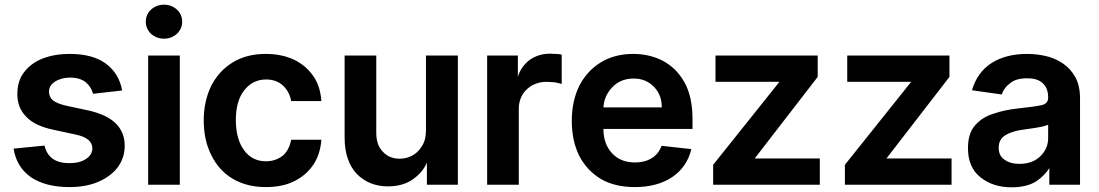

<svg xmlns="http://www.w3.org/2000/svg" viewBox="-20 -785 4687 819"><path d="M377 -385Q370 -413 346 -434Q321 -454 279 -454Q241 -454 215 -437Q189 -421 189 -394Q189 -371 206 -357Q223 -343 263 -334L356 -314Q512 -280 512 -163Q512 -112 482 -71Q451 -31 398 -9Q347 13 276 13Q175 13 112 -29Q50 -73 38 -151L170 -164Q187 -89 276 -89Q320 -89 347 -107Q374 -125 374 -152Q374 -196 303 -211L210 -231Q128 -248 92 -287Q54 -325 54 -383Q54 -440 82 -476Q111 -515 161 -535Q212 -555 278 -555Q375 -555 431 -514Q488 -472 501 -399Z M747 -548V3H612V-548ZM624 -641Q602 -663 602 -692Q602 -723 624 -744Q648 -765 680 -765Q711 -765 735 -744Q757 -723 757 -692Q757 -663 735 -641Q711 -620 680 -620Q648 -620 624 -641Z M972 -23Q913 -58 881 -124Q849 -188 849 -271Q849 -353 881 -419Q915 -484 973 -519Q1032 -555 1113 -555Q1181 -555 1233 -531Q1285 -506 1316 -461Q1346 -419 1351 -354H1222Q1215 -394 1187 -420Q1159 -446 1115 -446Q1058 -446 1022 -400Q986 -355 986 -273Q986 -191 1022 -143Q1056 -97 1115 -97Q1154 -97 1185 -120Q1213 -143 1222 -189H1351Q1346 -127 1317 -83Q1286 -37 1235 -12Q1185 13 1114 13Q1032 13 972 -23Z M1933 -548V3H1801V-94H1802Q1785 -51 1741 -20Q1698 10 1635 10Q1554 10 1501 -44Q1450 -100 1450 -198V-548H1585V-218Q1585 -166 1613 -138Q1640 -108 1685 -108Q1713 -108 1738 -121Q1763 -134 1780 -162Q1797 -188 1797 -229V-548Z M2189 -548V-457Q2202 -501 2240 -530Q2278 -556 2326 -556Q2341 -556 2350 -555Q2364 -555 2376 -552V-427Q2366 -430 2346 -434Q2322 -436 2312 -436Q2262 -436 2227 -404Q2193 -371 2193 -321V3H2058V-548Z M2544 -21Q2484 -57 2451 -120Q2419 -184 2419 -270Q2419 -353 2451 -419Q2485 -484 2543 -519Q2602 -555 2681 -555Q2750 -555 2807 -526Q2865 -495 2899 -435Q2934 -373 2934 -277V-235H2554Q2554 -170 2592 -130Q2628 -92 2689 -92Q2731 -92 2759 -110Q2788 -126 2802 -163L2929 -149Q2911 -73 2848 -30Q2784 13 2688 13Q2603 13 2544 -21ZM2803 -327Q2803 -380 2770 -414Q2736 -450 2683 -450Q2627 -450 2592 -413Q2557 -377 2554 -327Z M3304 -435V-436H3032V-548H3468V-457L3200 -110V-109H3477V3H3022V-82Z M3866 -435V-436H3594V-548H4030V-457L3762 -110V-109H4039V3H3584V-82Z M4162 -29Q4109 -71 4109 -153Q4109 -216 4139 -250Q4169 -285 4218 -300Q4264 -316 4319 -322Q4386 -329 4421 -336Q4451 -342 4451 -368V-370Q4451 -409 4428 -430Q4406 -451 4362 -451Q4314 -451 4290 -431Q4263 -412 4253 -382L4126 -400Q4149 -478 4211 -517Q4272 -555 4361 -555Q4401 -555 4441 -546Q4478 -538 4513 -515Q4547 -492 4567 -456Q4587 -419 4587 -365V3H4456V-72H4458Q4440 -39 4401 -12Q4360 14 4295 14Q4215 14 4162 -29ZM4418 -119Q4451 -151 4451 -196V-253Q4449 -251 4426 -245Q4396 -239 4379 -237Q4355 -233 4338 -231Q4296 -225 4268 -208Q4240 -190 4240 -155Q4240 -120 4265 -104Q4289 -86 4328 -86Q4385 -86 4418 -119Z"/></svg>

Font: Sinter Bold
Style: Regular
Weight: 700
Foundry: Adobe & rsms
Version: Version 1.000